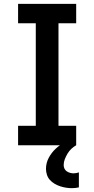

<svg xmlns="http://www.w3.org/2000/svg" viewBox="-20 -755 490 998"><path d="M74 0V-101H166V-634H74V-735H376V-634H284V-101H376V0ZM353 223Q338 223 322.5 220.5Q307 218 292 213Q277 208 263.5 200Q250 192 239.5 180.5Q229 169 224 153.5Q219 138 219 123Q219 92 233.5 65Q248 38 270 17.5Q292 -3 319.5 -17Q347 -31 376 -38V0Q362 8 350.5 19Q339 30 331 43.5Q323 57 317 72Q311 87 311 103Q311 113 315 121.5Q319 130 327 135.5Q335 141 344.5 143.5Q354 146 363 146Q370 146 377 144.5Q384 143 390 141V219Q381 221 372 222Q363 223 353 223Z"/></svg>

Font: Iosevka Book
Style: Bold
Weight: 700
Designer: Belleve Invis
Foundry: Belleve Invis
Version: Version 28.0.7; ttfautohint (v1.8.3)